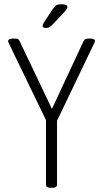

<svg xmlns="http://www.w3.org/2000/svg" viewBox="-20 -884 485 906"><path d="M218 2Q197 2 197 -12V-317L23 -677Q21 -681 19.5 -684.5Q18 -688 18 -691Q18 -695 23.5 -698.5Q29 -702 42 -702H48Q59 -702 64.5 -699.5Q70 -697 74 -687L225 -370L373 -687Q378 -697 383.5 -699.5Q389 -702 399 -702H405Q428 -702 428 -691Q428 -686 423 -677L249 -314V-12Q249 2 228 2ZM198 -752Q181 -752 181 -761Q181 -766 186 -776L229 -841Q238 -855 246.5 -859.5Q255 -864 270 -864Q298 -864 298 -851Q298 -844 291.5 -836.5Q285 -829 276 -819L225 -765Q212 -752 198 -752Z"/></svg>

Font: Asap Condensed ExtraLight
Style: Regular
Weight: 200
Width: 3
Designer: Pablo Cosgaya
Foundry: Omnibus-Type
Version: Version 3.001; ttfautohint (v1.8.4.7-5d5b)